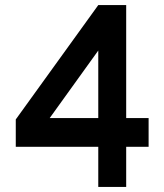

<svg xmlns="http://www.w3.org/2000/svg" viewBox="-20 -742 652 762"><path d="M480.8 -273.4H569.8V-159.4H480.8V-0.2H370V-159.4H42.6V-268L370 -721.8H480.8ZM370 -273.4V-541.4L177.2 -273.4Z"/></svg>

Font: SUIT Variable
Style: Regular
Weight: 400
Designer: Sunn Youn; Korean Glyphs from Source Han Sans (Sandoll Communications; Soo-young Jang, Joo-yeon Kang)
Foundry: Sunn
Version: Version 1.150;FEAKit 1.0